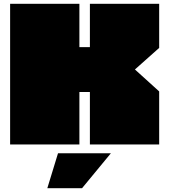

<svg xmlns="http://www.w3.org/2000/svg" viewBox="-20 -757 887 1006"><path d="M33 0V-737H396V-510H451V-737H814V-506L687 -393L814 -278V0H451V-275H396V0ZM228 229 284 46H561L410 229Z"/></svg>

Font: Tomorrow Black
Style: Regular
Weight: 900
Designer: Tony de Marco, Monica Rizzolli
Foundry: Just in Type
Version: Version 2.002